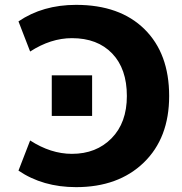

<svg xmlns="http://www.w3.org/2000/svg" viewBox="-20 -760 747 790"><path d="M193 -283V-450H359V-283ZM276 -603Q189 -603 104 -548L56 -672Q156 -740 293 -740Q473 -740 574.5 -640Q676 -540 676 -365Q676 -192 571.5 -91Q467 10 293 10Q156 10 56 -58L104 -182Q189 -127 276 -127Q376 -127 439 -191Q502 -255 502 -365Q502 -477 441.5 -540Q381 -603 276 -603Z"/></svg>

Font: M PLUS 1p ExtraBold
Style: Regular
Weight: 800
Version: Version 1.062